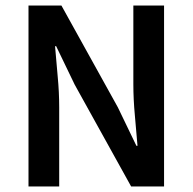

<svg xmlns="http://www.w3.org/2000/svg" viewBox="-20 -674 696 694"><path d="M83 0V-654H202L406 -286L473 -147H477Q473 -198 467.5 -256.5Q462 -315 462 -370V-654H573V0H454L250 -368L183 -507H179Q183 -455 188.5 -398Q194 -341 194 -286V0Z"/></svg>

Font: TypoPRO Source Sans Pro
Style: Regular
Weight: 600
Designer: Paul D. Hunt
Foundry: Adobe Systems Incorporated
Version: Version 2.020;PS 2.000;hotconv 1.0.86;makeotf.lib2.5.63406